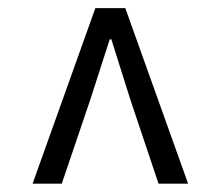

<svg xmlns="http://www.w3.org/2000/svg" viewBox="-20 -767 540 469"><path d="M59.6 -318.4 212.9 -747.1H286.1L439.5 -318.4H367.2L298.8 -522.5L252 -670.9H248L200.2 -522.5L130.9 -318.4Z"/></svg>

Font: Gen Shin Gothic Monospace Normal
Style: Regular
Weight: 350
Designer: [Source Han Sans]
Ryoko NISHIZUKA  (kana & ideographs); Paul D. Hunt (Latin, Greek & Cyrillic); Wenlong ZHANG  (bopomofo
Version: Version 1.002.20150607